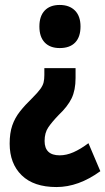

<svg xmlns="http://www.w3.org/2000/svg" viewBox="-20 -572 425 775"><path d="M285 -257Q285 -208 269 -175Q253 -142 217 -108Q190 -80 175 -58Q160 -36 160 -3Q160 55 221 55Q248 55 276.5 42.5Q305 30 337 6L385 119Q297 183 208 183Q116 183 67.5 135.5Q19 88 19 8Q19 -35 29.5 -65.5Q40 -96 60.5 -122Q81 -148 110 -176Q133 -199 143 -213Q153 -227 156 -239.5Q159 -252 159 -269V-297H285ZM305 -465Q305 -423 283.5 -400.5Q262 -378 221 -378Q182 -378 160.5 -400.5Q139 -423 139 -465Q139 -507 160.5 -529.5Q182 -552 221 -552Q260 -552 282.5 -529.5Q305 -507 305 -465Z"/></svg>

Font: Noto Sans Telugu ExtraCondensed ExtraBold
Style: Regular
Weight: 800
Width: 2
Designer: Jelle Bosma - Monotype Design Team
Foundry: Monotype Imaging Inc.
Version: Version 2.005; ttfautohint (v1.8.4.7-5d5b)